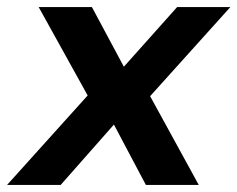

<svg xmlns="http://www.w3.org/2000/svg" viewBox="-45 -521 669 541"><path d="M-25 0 202 -252 64 -501H214L304 -333L454 -501H604L378 -250L515 0H366L276 -170L126 0Z"/></svg>

Font: DM Sans 17pt ExtraBold
Style: Italic
Weight: 800
Italic angle: -10°
Version: Version 4.004;gftools[0.9.30]